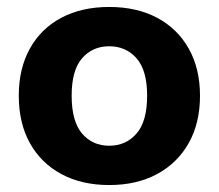

<svg xmlns="http://www.w3.org/2000/svg" viewBox="-20 -521 629 552"><path d="M294 11Q215 11 156.5 -20.5Q98 -52 66 -109.5Q34 -167 34 -246Q34 -324 66 -381.5Q98 -439 156.5 -470Q215 -501 294 -501Q373 -501 431.5 -470Q490 -439 522.5 -381.5Q555 -324 555 -246Q555 -167 522.5 -109.5Q490 -52 431.5 -20.5Q373 11 294 11ZM294 -102Q342 -102 372.5 -137Q403 -172 403 -246Q403 -319 372.5 -353.5Q342 -388 294 -388Q246 -388 216 -353.5Q186 -319 186 -246Q186 -172 216 -137Q246 -102 294 -102Z"/></svg>

Font: Nunito Sans ExtraBold
Style: Regular
Weight: 800
Designer: Vernon Adams
Foundry: Vernon Adams
Version: Version 3.101; ttfautohint (v1.8.4.7-5d5b);gftools[0.9.27]